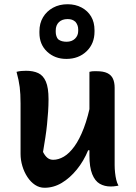

<svg xmlns="http://www.w3.org/2000/svg" viewBox="-20 -876 640 906"><path d="M103 -542Q137 -542 160.5 -531Q184 -520 196.5 -491Q209 -462 209 -408Q209 -378 207 -349Q205 -320 202 -289.5Q199 -259 194 -227Q189 -195 183 -159Q192 -141 203.5 -131.5Q215 -122 231 -122Q256 -122 281.5 -137Q307 -152 331 -185Q355 -218 375.5 -271.5Q396 -325 411 -403V-167H396Q375 -116 342.5 -76Q310 -36 271.5 -13Q233 10 190 10Q166 10 145.5 -3.5Q125 -17 109.5 -40.5Q94 -64 85.5 -92.5Q77 -121 77 -150Q77 -190 77 -229.5Q77 -269 77 -309.5Q77 -350 77 -388Q77 -433 73 -465Q69 -497 58 -537Q69 -540 80 -541Q91 -542 103 -542ZM436 -540Q468 -540 486.5 -531Q505 -522 513 -504.5Q521 -487 521 -462Q521 -396 521 -334.5Q521 -273 521 -214.5Q521 -156 521 -97Q521 -79 523 -61Q525 -43 528.5 -28Q532 -13 539 0Q533 1 527 2Q521 3 515 3.5Q509 4 502 4Q473 4 450.5 -9Q428 -22 415 -54.5Q402 -87 402 -142Q402 -210 402 -278Q402 -346 402 -412Q402 -478 402 -537Q409 -539 414 -539.5Q419 -540 424.5 -540Q430 -540 436 -540ZM299 -856Q336 -856 365 -840.5Q394 -825 410 -798Q426 -771 426 -733V-727Q426 -670 388.5 -634Q351 -598 293 -598Q239 -598 202.5 -632Q166 -666 166 -721V-728Q166 -766 183 -794.5Q200 -823 230 -839.5Q260 -856 299 -856ZM299 -786Q273 -786 258 -771.5Q243 -757 243 -732V-725Q243 -715 246 -706Q249 -697 254 -691Q263 -684 273 -681.5Q283 -679 294 -679Q319 -679 334 -693.5Q349 -708 349 -730V-737Q349 -748 345.5 -757Q342 -766 336 -773Q328 -780 319.5 -783Q311 -786 299 -786Z"/></svg>

Font: Recursive Monospace Casual SemiBold
Style: Regular
Weight: 600
Version: Version 1.047